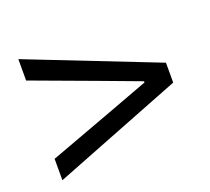

<svg xmlns="http://www.w3.org/2000/svg" viewBox="-79 -632 656 599"><g transform="rotate(-20 248.5 -332.0)"><path d="M34 -131V-202L245 -280L379 -330V-334L245 -384L34 -462V-533L463 -365V-299Z"/></g></svg>

Font: Pinyin1712
Style: Regular
Weight: 400
Version: Version 1